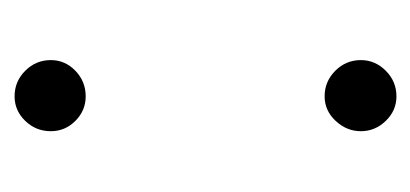

<svg xmlns="http://www.w3.org/2000/svg" viewBox="-174 -394 577 270"><g transform="rotate(90 115.0 -258.5)"><path d="M64 -477Q64 -497 79 -512Q94 -527 115 -527Q135 -527 149.5 -512Q164 -497 164 -477Q164 -457 149.5 -441.5Q135 -426 115 -426Q94 -426 79 -441Q64 -456 64 -477ZM64 -41Q64 -61 79 -75.5Q94 -90 115 -90Q135 -90 149.5 -75.5Q164 -61 164 -41Q164 -20 149.5 -5Q135 10 115 10Q94 10 79 -5Q64 -20 64 -41Z"/></g></svg>

Font: Open Sauce Two Light
Style: Regular
Weight: 300
Designer: Alfredo Marco Pradil
Foundry: Creative Sauce Fz LLC
Version: Version 1.477